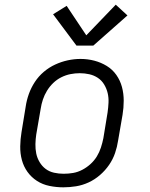

<svg xmlns="http://www.w3.org/2000/svg" viewBox="-20 -793 640 821"><path d="M251 8Q221 8 191.5 2Q162 -4 138 -19.5Q114 -35 97.5 -58Q81 -81 73.5 -109Q66 -137 66.5 -167.5Q67 -198 72 -228L90 -338Q94 -365 103.5 -391.5Q113 -418 129 -442.5Q145 -467 167.5 -486Q190 -505 216 -517Q242 -529 269.5 -535Q297 -541 324 -541Q355 -541 383.5 -533.5Q412 -526 436.5 -511Q461 -496 477.5 -472.5Q494 -449 501.5 -421Q509 -393 509 -362.5Q509 -332 504 -302L485 -192Q481 -165 472 -138.5Q463 -112 446.5 -88Q430 -64 407.5 -44.5Q385 -25 359 -13Q333 -1 305.5 3.5Q278 8 251 8ZM252 -50Q273 -50 293 -53.5Q313 -57 332 -67Q351 -77 367 -91.5Q383 -106 394 -124Q405 -142 411.5 -162Q418 -182 422 -202L440 -312Q443 -333 444 -354Q445 -375 440.5 -394.5Q436 -414 425.5 -431.5Q415 -449 398.5 -460Q382 -471 362 -475.5Q342 -480 321 -480Q301 -480 281 -476Q261 -472 242 -462.5Q223 -453 207.5 -438Q192 -423 181 -405Q170 -387 163.5 -367.5Q157 -348 154 -328L135 -218Q132 -198 131.5 -177Q131 -156 135 -136.5Q139 -117 149.5 -99.5Q160 -82 175.5 -70.5Q191 -59 211 -54.5Q231 -50 252 -50ZM307 -598 207 -732 265 -768 349 -642 475 -773 525 -727 379 -598Z"/></svg>

Font: Iosevka Curly Slab LtExObl
Style: Regular
Weight: 300
Width: 7
Italic angle: -9°
Monospace: yes
Designer: Belleve Invis
Foundry: Belleve Invis
Version: Version 11.1.0; ttfautohint (v1.8.3)